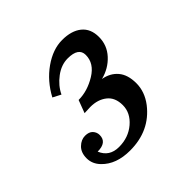

<svg xmlns="http://www.w3.org/2000/svg" viewBox="-107 -452 553 553"><g transform="rotate(-45 169.0 -176.0)"><path d="M231.9 -279.8Q231.9 -309.6 188 -309.6Q161.6 -309.6 137.5 -291.5Q113.3 -273.4 101.6 -248.5L77.1 -261.2Q100.6 -305.2 138.4 -331.8Q176.3 -358.4 214.1 -358.4Q252 -358.4 273.7 -340.8Q295.4 -323.2 295.4 -289.6Q295.4 -255.9 272.7 -231.2Q250 -206.5 215.8 -197.8Q244.1 -192.9 260.7 -173.3Q277.3 -153.8 277.3 -119.1Q277.3 -84.5 253.9 -53.7Q208 5.4 127.4 5.4Q71.3 5.4 40.5 -26.4Q22.9 -44.4 22.9 -67.6Q22.9 -90.8 36.4 -103.8Q49.8 -116.7 65.7 -116.7Q81.5 -116.7 89.4 -108.2Q97.2 -99.6 97.2 -88.4Q97.2 -58.6 59.1 -58.6Q73.2 -24.4 112.1 -24.4Q150.9 -24.4 178 -47.6Q205.1 -70.8 205.1 -102.1Q205.1 -133.3 185.3 -148.9Q165.5 -164.6 135.3 -164.6L110.8 -163.6L125.5 -202.6Q161.6 -202.6 196.8 -224.1Q231.9 -245.6 231.9 -279.8Z"/></g></svg>

Font: Niconne
Style: Regular
Weight: 400
Designer: Vernon Adams
Foundry: Vernon Adams
Version: Version 1.002